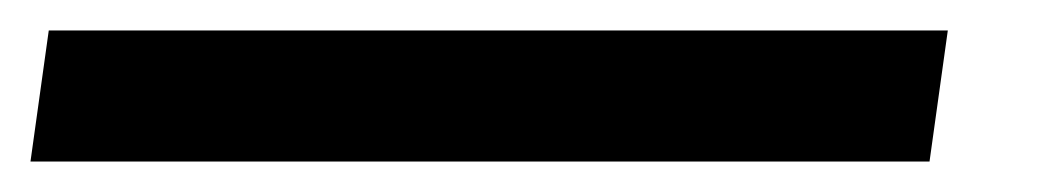

<svg xmlns="http://www.w3.org/2000/svg" viewBox="-72 37 682 126"><path d="M-40 57H550L538 143H-52Z"/></svg>

Font: Retni Sans Medium
Style: Italic
Weight: 500
Italic angle: -8°
Designer: Vitaly Kuzmin
Foundry: ParaType Ltd.
Version: Version 1.00;June 10, 2019;FontCreator 11.5.0.2425 64-bit; t